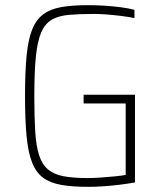

<svg xmlns="http://www.w3.org/2000/svg" viewBox="-20 -716 626 744"><path d="M321 8Q260 8 217.5 0.5Q175 -7 147.5 -27Q120 -47 104.5 -86Q89 -125 83 -188Q77 -251 77 -344Q77 -437 83 -499.5Q89 -562 104.5 -601Q120 -640 147.5 -660.5Q175 -681 217.5 -688.5Q260 -696 321 -696Q351 -696 384 -694Q417 -692 447.5 -688Q478 -684 501 -678V-646Q476 -651 447.5 -654.5Q419 -658 392.5 -660Q366 -662 347 -662Q289 -662 248 -658.5Q207 -655 180.5 -639.5Q154 -624 139.5 -590Q125 -556 119 -497Q113 -438 113 -344Q113 -263 116.5 -206.5Q120 -150 131.5 -114.5Q143 -79 166 -59.5Q189 -40 226.5 -33Q264 -26 320 -26Q342 -26 369.5 -28Q397 -30 423.5 -32.5Q450 -35 467 -38V-315H304V-349H503V-9Q475 -4 442.5 0Q410 4 378.5 6Q347 8 321 8Z"/></svg>

Font: Saira Thin SemiCondensed
Style: Regular
Weight: 100
Width: 4
Version: Version 1.101